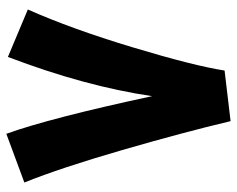

<svg xmlns="http://www.w3.org/2000/svg" viewBox="-91 -648 749 607"><g transform="rotate(-90 283.5 -344.5)"><path d="M557 -631Q496 -494 437.5 -300Q379 -106 364 -9L204 10Q169 -138 112.5 -333Q56 -528 10 -642L164 -699Q214 -560 283 -238Q314 -450 407 -694Z"/></g></svg>

Font: Noto Sans Arabic CondBlack
Style: Regular
Weight: 900
Width: 3
Designer: Nadine Chahine
Foundry: Monotype Imaging Inc.
Version: Version 1.001